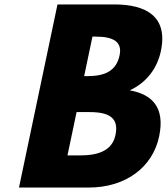

<svg xmlns="http://www.w3.org/2000/svg" viewBox="-20 -845 754 865"><path d="M239 -825 65.5 0H378.5C549.5 0 668.3 -94 696.9 -230C724.8 -363 663.8 -420 564.6 -438C642.2 -474 688.8 -539 704.8 -615C737.8 -772 637 -825 495 -825ZM359.1 -502 396.5 -680H411.5C493.5 -680 531.2 -655 518.8 -596C504.3 -527 455.1 -502 374.1 -502ZM284 -145 325 -340H384C473 -340 516.3 -313 500.3 -237C486.7 -172 432 -145 343 -145Z"/></svg>

Font: Hussar
Style: BdOblTwo
Weight: 700
Foundry: Cannot Into Space Fonts
Version: Version 2.00